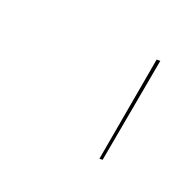

<svg xmlns="http://www.w3.org/2000/svg" viewBox="-42 -759 187 193"><g transform="rotate(20 51.5 -662.5)"><path d="M99.1 -718.8H103L82.5 -605.5H79.1Z"/></g></svg>

Font: Fira Sans Compressed Four
Style: Italic
Weight: 100
Width: 3
Italic angle: -8°
Designer: Carrois Corporate & Edenspiekermann AG
Foundry: Carrois Corporate GbR & Edenspiekermann AG
Version: Version 4.203;PS 004.203;hotconv 1.0.88;makeotf.lib2.5.64775